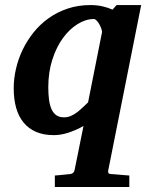

<svg xmlns="http://www.w3.org/2000/svg" viewBox="-20 -520 610 759"><path d="M382.8 -390.1Q384.3 -395 381.3 -404.3Q378.4 -413.6 373.5 -422.6Q368.7 -431.6 362.5 -438.2Q356.4 -444.8 351.1 -444.8Q319.3 -444.8 287.1 -425Q254.9 -405.3 229 -369.9Q203.1 -334.5 187 -284.7Q170.9 -234.9 170.9 -174.8Q170.9 -147.9 173.8 -126Q176.8 -104 183.6 -88.6Q190.4 -73.2 202.4 -64.7Q214.4 -56.2 232.9 -56.2Q248 -56.2 261 -62Q273.9 -67.9 285.4 -76.7Q296.9 -85.4 307.4 -95.7Q317.9 -106 328.1 -115.2ZM408.2 151.9Q406.2 158.7 408.4 163.3Q410.6 168 418.9 168Q427.2 168.5 438 169.4Q447.3 170.4 460.7 171.4Q474.1 172.4 491.2 173.8V219.2H196.8V173.8Q203.6 173.3 213.9 172.4Q224.1 171.4 233.9 170.4Q245.6 168.9 257.8 168Q272 166.5 274.9 151.9L310.1 -22Q279.8 -4.9 250 4.6Q220.2 14.2 192.9 14.2Q152.8 14.2 123 1.5Q93.3 -11.2 73.5 -35.2Q53.7 -59.1 43.9 -93.5Q34.2 -127.9 34.2 -170.9Q34.2 -208.5 43 -247.3Q51.8 -286.1 69.3 -322.8Q86.9 -359.4 112.5 -391.6Q138.2 -423.8 172.1 -448Q206.1 -472.2 247.6 -486.1Q289.1 -500 337.9 -500Q362.8 -500 385.3 -494.9Q407.7 -489.7 424.8 -481.9L440.9 -500H538.1Z"/></svg>

Font: Charis SIL Phon
Style: Bold Italic
Weight: 700
Italic angle: -11°
Foundry: SIL International
Version: Version 5.000